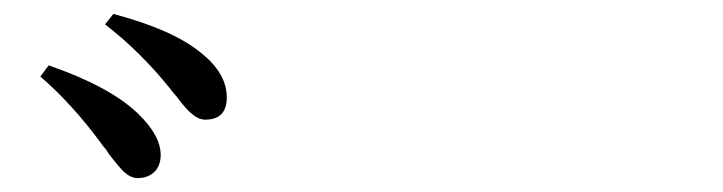

<svg xmlns="http://www.w3.org/2000/svg" viewBox="-20 -865 1040 276"><path d="M178 -609C198 -609 211 -622 211 -642C211 -661 200 -681 178 -702C151 -728 108 -751 50 -771L38 -755C67 -730 98 -697 129 -654C132 -651 134 -648 137 -643C147 -630 154 -622 158 -618C165 -612 171 -609 178 -609ZM275 -693C296 -693 306 -704 306 -725C306 -748 294 -769 269 -789C241 -812 199 -830 143 -845L131 -830C166 -803 197 -772 225 -737C227 -734 230 -731 234 -726C243 -714 250 -706 255 -702C262 -696 268 -693 275 -693Z"/></svg>

Font: AllPunType SemiBold
Style: Regular
Weight: 600
Version: 1.0